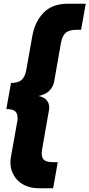

<svg xmlns="http://www.w3.org/2000/svg" viewBox="-20 -758 480 1030"><path d="M189 252Q156 252 127.5 242Q99 232 79 213.5Q59 195 47.5 169.5Q36 144 36 113Q36 99 39 82L72 -103Q74 -109 74 -115Q74 -121 74 -126Q74 -151 60 -162Q46 -173 14 -173L39 -313Q77 -313 95.5 -329Q114 -345 121 -383L154 -568Q168 -643 214.5 -690.5Q261 -738 344 -738H440L415 -598H389Q351 -598 332.5 -582Q314 -566 307 -528L271 -323Q266 -293 245.5 -272Q225 -251 187 -243Q217 -237 230.5 -220.5Q244 -204 244 -181Q244 -176 243.5 -172Q243 -168 242 -163L206 42Q205 48 204.5 54Q204 60 204 65Q204 92 219 102Q234 112 264 112H290L265 252Z"/></svg>

Font: Celebes Black
Style: Italic
Weight: 900
Italic angle: -10°
Designer: Anugrah Pasau
Foundry: Lafontype
Version: Version 1.000; ttfautohint (v1.8.4)